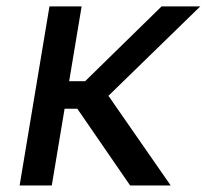

<svg xmlns="http://www.w3.org/2000/svg" viewBox="-20 -565 671 585"><path d="M228.7 -545.5H130.7L39.8 0H137.8L176.8 -233.7H215.6L376.4 0H500L310.4 -273.1L590.2 -545.5H472.3L239.3 -317.5H190.7Z"/></svg>

Font: Margiela Sans
Style: Italic
Weight: 400
Italic angle: -9.39999°
Designer: Stefan Endress, Andreas Faust
Version: Version 1.100;FEAKit 1.0